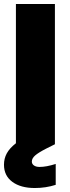

<svg xmlns="http://www.w3.org/2000/svg" viewBox="-24 -725 352 965"><path d="M175 114Q209 114 256 99V204Q206 220 151 220Q80 220 38 189Q-4 158 -4 103Q-4 72 10 46Q24 20 56 -5V-705H252V0L208 22Q169 42 152.5 56.5Q136 71 136 87Q136 99 146.5 106.5Q157 114 175 114Z"/></svg>

Font: Fz Poppins ExtBd
Style: Regular
Weight: 800
Designer: Ninad Kale (Devanagari), Jonny Pinhorn (Latin)
Foundry: Indian Type Foundry
Version: Vit hóa bi Vntype.Com & FontZin.Com